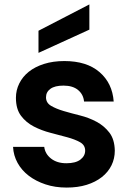

<svg xmlns="http://www.w3.org/2000/svg" viewBox="-20 -839 585 868"><path d="M499 -158Q499 -122 484 -91.5Q469 -61 440.5 -38.5Q412 -16 372 -3.5Q332 9 281 9Q229 9 185.5 -5.5Q142 -20 110 -44.5Q78 -69 59.5 -102.5Q41 -136 39 -175H180Q184 -143 211 -122Q238 -101 280 -101Q322 -101 343.5 -117.5Q365 -134 365 -158Q365 -183 342 -196Q319 -209 284 -218.5Q249 -228 208.5 -238.5Q168 -249 133 -267Q98 -285 75 -315.5Q52 -346 52 -397Q52 -431 67 -461.5Q82 -492 110 -514.5Q138 -537 179 -550Q220 -563 271 -563Q372 -563 430 -513Q488 -463 494 -380H360Q357 -412 333 -432Q309 -452 267 -452Q228 -452 208 -437.5Q188 -423 188 -399Q188 -374 211 -360.5Q234 -347 268 -337Q302 -327 342 -317Q382 -307 416.5 -288.5Q451 -270 474.5 -239.5Q498 -209 499 -158ZM384 -819V-705L154 -600V-700Z"/></svg>

Font: SVN-Poppins SemiBold
Style: Regular
Weight: 600
Designer: Ninad Kale (Devanagari), Jonny Pinhorn (Latin)
Foundry: Indian Type Foundry
Version: Version 3.002 2017